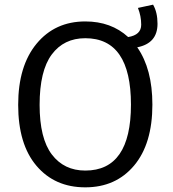

<svg xmlns="http://www.w3.org/2000/svg" viewBox="-20 -792 741 824"><path d="M656 -690Q656 -606 569 -589Q634 -496 634 -343Q634 -175 555.5 -81.5Q477 12 346 12Q215 12 136.5 -80.5Q58 -173 58 -342Q58 -509 137 -604.5Q216 -700 346 -700Q457 -700 530 -633Q586 -642 586 -686Q586 -723 572 -758L637 -772Q656 -739 656 -690ZM346 -60Q542 -60 542 -343Q542 -628 346 -628Q254 -628 202 -558Q150 -488 150 -342Q150 -198 202.5 -129Q255 -60 346 -60Z"/></svg>

Font: FiraGO Book
Style: Regular
Weight: 350
Designer: bBox Type
Foundry: bBox Type GmbH
Version: Version 1.001;PS 001.001;hotconv 1.0.88;makeotf.lib2.5.64775